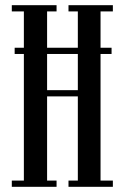

<svg xmlns="http://www.w3.org/2000/svg" viewBox="-20 -720 482 740"><path d="M25.5 0V-24H72V-512H36.5V-536H72V-676H25.5V-700H198V-676H161.5V-536H280V-676H244V-700H415V-676H367.5V-536H410V-512H367.5V-24H415V0H244V-24H280V-348.5H161.5V-24H198V0ZM161.5 -372.5H280V-512H161.5Z"/></svg>

Font: Imbue 50pt Medium
Style: Regular
Weight: 500
Designer: Tyler Finck
Foundry: Etcetera Type Company
Version: Version 1.102; ttfautohint (v1.8.3)